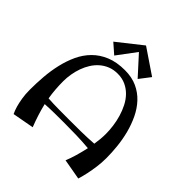

<svg xmlns="http://www.w3.org/2000/svg" viewBox="-252 -1113 1298 1298"><g transform="rotate(45 397.0 -464.5)"><path d="M413.1 -726.1Q479.5 -726.1 529.8 -702.9Q580.1 -679.7 616.7 -640.4Q653.3 -601.1 678 -549.6Q702.6 -498 717.3 -441.7Q731.9 -385.3 738 -327.4Q744.1 -269.5 744.1 -217.8Q744.1 -172.4 738.3 -130.9Q732.4 -89.4 725.6 -56.6Q717.3 -18.6 707 15.1L559.1 -11.2Q573.2 -44.9 585.7 -87.9Q598.1 -130.9 607.9 -175.8Q548.8 -181.2 490 -182.6Q431.2 -184.1 373 -184.1Q327.6 -184.1 282.2 -183.6Q236.8 -183.1 190.9 -180.2Q200.7 -138.7 213.9 -97.2Q227.1 -55.7 244.1 -12.2L89.8 16.1Q79.1 -6.3 70.3 -36.1Q63 -61.5 56.9 -97.9Q50.8 -134.3 50.8 -180.2Q50.8 -240.2 55.9 -304Q61 -367.7 75 -428.2Q88.9 -488.8 114 -543Q139.2 -597.2 179.4 -637.9Q219.7 -678.7 277.1 -702.4Q334.5 -726.1 413.1 -726.1ZM169.9 -378.9Q169.9 -338.4 172.9 -300.5Q175.8 -262.7 182.1 -226.1Q231 -223.1 279.5 -222.7Q328.1 -222.2 377.9 -222.2Q437 -222.2 496.8 -222.9Q556.6 -223.6 617.2 -228Q626 -282.2 626 -330.1Q626 -364.7 620.8 -403.8Q615.7 -442.9 604.5 -481.2Q593.3 -519.5 575.4 -554.7Q557.6 -589.8 531.7 -616.5Q505.9 -643.1 471.9 -658.9Q438 -674.8 395 -674.8Q355.5 -674.8 323.7 -662.1Q292 -649.4 266.8 -627.4Q241.7 -605.5 223.4 -576.4Q205.1 -547.4 193.4 -514.4Q181.6 -481.4 175.8 -446.8Q169.9 -412.1 169.9 -378.9ZM575.2 -822.8 515.1 -744.6 392.1 -879.9 291 -744.6 220.2 -806.6 395 -944.8Z"/></g></svg>

Font: Original Surfer
Style: Regular
Weight: 400
Designer: Astigmatic (AOETI)
Foundry: Astigmatic (AOETI)
Version: Version 1.001